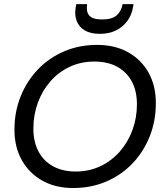

<svg xmlns="http://www.w3.org/2000/svg" viewBox="-20 -929 826 956"><path d="M344 7.2Q256 7.2 190.3 -29.8Q124.7 -66.8 88.3 -132.2Q51.9 -197.6 51.9 -283.1Q51.9 -372.3 82.9 -449.3Q113.9 -526.3 169.3 -583.9Q224.6 -641.5 299.8 -673.5Q374.9 -705.5 463.4 -705.5Q552.4 -705.5 618.3 -668.5Q684.2 -631.4 720.1 -566.6Q756 -501.7 756 -415.9Q756 -325.9 725 -248.8Q694 -171.7 638.6 -114.2Q583.3 -56.7 508.1 -24.7Q433 7.2 344 7.2ZM356.8 -75Q424.4 -75 480.4 -101.7Q536.3 -128.4 576.9 -175Q617.6 -221.7 639.7 -282.1Q661.8 -342.5 661.8 -409.9Q661.8 -476.3 636.2 -523.5Q610.6 -570.8 563.3 -596.7Q516 -622.5 450.4 -622.5Q382.5 -622.5 326.4 -596.1Q270.4 -569.6 230.2 -523.2Q190.1 -476.8 168.1 -416.5Q146.2 -356.2 146.2 -288.6Q146.2 -223 171.7 -174.8Q197.3 -126.6 244.7 -100.8Q292.1 -75 356.8 -75ZM641.8 -890.9Q635.6 -854.1 613.9 -824.4Q592.2 -794.8 557.7 -777.6Q523.2 -760.5 476.4 -760.5Q430.6 -760.5 401.8 -777.6Q373 -794.8 361.8 -824.8Q350.5 -854.9 356.7 -891.7L360 -908.5H414Q407.8 -872.3 424 -852.2Q440.2 -832.1 488.4 -832.1Q537 -832.1 560.5 -852.2Q584.1 -872.3 590.4 -908.5H645.1Z"/></svg>

Font: Poppins Variable
Style: Italic
Weight: 100
Italic angle: -10°
Designer: Jonny Pinhorn
Foundry: Indian Type Foundry
Version: Version 6.000